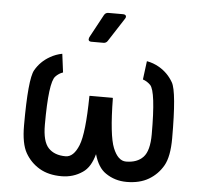

<svg xmlns="http://www.w3.org/2000/svg" viewBox="-51 -755 852 807"><g transform="rotate(5 375.0 -351.5)"><path d="M374 -106Q359 -50 326 -28Q287 -1 237 -1Q182 -1 144 -23.5Q106 -46 84 -84.5Q62 -123 62 -200Q62 -396 84 -434.5Q106 -473 145 -495Q169 -509 196 -514L206 -436Q188 -430 175 -416Q149 -390 149 -210Q149 -140 174.5 -113Q200 -86 247 -86Q281 -86 302 -138Q323 -190 325 -346Q326 -347 326 -348H423Q423 -347 424 -346Q426 -190 447 -138Q468 -86 502 -86Q549 -86 574.5 -113Q600 -140 600 -210Q600 -390 575 -416Q561 -430 543 -436L553 -514Q581 -509 605 -495Q643 -473 665 -434.5Q687 -396 687 -200Q687 -123 665 -84.5Q643 -46 605 -23.5Q567 -1 512 -1Q462 -1 423 -28Q390 -50 374 -106ZM301 -585 303 -593 356 -691Q362 -702 374 -702H436Q442 -702 445.5 -699.5Q449 -697 449 -693Q449 -688 446 -684L382 -585Q376 -575 364 -575H313Q301 -575 301 -585Z"/></g></svg>

Font: Barlow_Medium_SS
Style: Regular
Weight: 500
Designer: Jeremy Tribby
Foundry: Jeremy Tribby
Version: Version 1.101 August 23, 2024